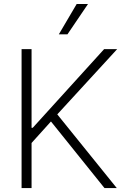

<svg xmlns="http://www.w3.org/2000/svg" viewBox="-20 -957 637 977"><path d="M89.8 -707H140.6V-306.6H146.5L509.8 -707H576.2L271.5 -375L574.2 0H511.7L239.3 -338.9L140.6 -229.5V0H89.8ZM370.1 -936.5H427.7L323.2 -782.2H279.3Z"/></svg>

Font: Pretendard Std ExtraLight
Style: Regular
Weight: 200
Designer: Base glyphs from Inter by Rasmus Andersson; Hangeul glyphs from Noto Sans CJK(Source Han Sans) by Jang Soo-young and Kan
Foundry: Kil Hyung-jin
Version: Version 1.309